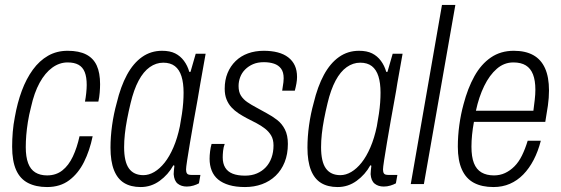

<svg xmlns="http://www.w3.org/2000/svg" viewBox="-20 -743 2266 775"><path d="M170 12Q125 12 93 -4.5Q61 -21 45 -57Q29 -93 29 -151Q29 -180 31.5 -210.5Q34 -241 40 -271Q50 -328 68 -376.5Q86 -425 112.5 -461.5Q139 -498 174 -518Q209 -538 253 -538Q299 -538 328 -523Q357 -508 370.5 -478.5Q384 -449 384 -403Q384 -389 382.5 -369.5Q381 -350 377 -333H323Q326 -348 328 -367Q330 -386 330 -400Q330 -432 322 -452Q314 -472 297 -481.5Q280 -491 253 -491Q220 -491 191 -470Q162 -449 140 -409Q118 -369 105 -310Q97 -279 92.5 -250.5Q88 -222 86 -197Q84 -172 84 -149Q84 -110 93.5 -84.5Q103 -59 122.5 -47Q142 -35 170 -35Q206 -35 231.5 -55Q257 -75 274 -111Q291 -147 301 -193H354Q342 -135 319 -89Q296 -43 259.5 -15.5Q223 12 170 12Z M548 12Q508 12 481 -4.5Q454 -21 440 -56.5Q426 -92 426 -147Q426 -191 432.5 -237.5Q439 -284 451 -327Q467 -394 492.5 -441Q518 -488 553.5 -513Q589 -538 634 -538Q666 -538 687 -527.5Q708 -517 722.5 -497.5Q737 -478 744 -453H749L770 -526H810L789 -408Q785 -381 777.5 -340.5Q770 -300 762 -254.5Q754 -209 747 -167.5Q740 -126 735.5 -96.5Q731 -67 731 -59Q731 -48 735 -42.5Q739 -37 752 -37H789L783 -3Q774 2 761 6Q748 10 734 10Q712 10 697.5 -1.5Q683 -13 681 -40Q681 -47 682 -56Q683 -65 684 -74L680 -76Q659 -38 624.5 -13Q590 12 548 12ZM559 -36Q581 -36 603 -49Q625 -62 644.5 -86.5Q664 -111 680 -148Q696 -185 706 -233Q711 -260 714.5 -284Q718 -308 719.5 -329Q721 -350 721 -369Q721 -408 712.5 -435Q704 -462 686 -476Q668 -490 639 -490Q610 -490 584.5 -472Q559 -454 539.5 -417.5Q520 -381 507 -326Q499 -293 493 -261.5Q487 -230 484 -202Q481 -174 481 -149Q481 -90 500.5 -63Q520 -36 559 -36Z M969 12Q932 12 905 4Q878 -4 860.5 -18.5Q843 -33 834.5 -54.5Q826 -76 826 -102Q826 -116 828 -132Q830 -148 834 -162H887Q882 -149 880.5 -134Q879 -119 879 -108Q879 -83 889 -66.5Q899 -50 919 -42Q939 -34 969 -34Q996 -34 1017 -43Q1038 -52 1053 -68Q1068 -84 1076 -106.5Q1084 -129 1084 -156Q1084 -180 1074.5 -196Q1065 -212 1049.5 -224Q1034 -236 1015 -246Q996 -256 976 -266Q959 -275 943 -285.5Q927 -296 914.5 -309.5Q902 -323 894.5 -341.5Q887 -360 887 -385Q887 -420 898.5 -448Q910 -476 931 -496.5Q952 -517 981 -527.5Q1010 -538 1045 -538Q1076 -538 1101 -531.5Q1126 -525 1143.5 -511.5Q1161 -498 1170 -478.5Q1179 -459 1179 -432Q1179 -420 1176.5 -406Q1174 -392 1170 -377H1119Q1123 -401 1124 -411Q1125 -421 1125 -427Q1125 -452 1114.5 -466Q1104 -480 1086 -486Q1068 -492 1045 -492Q1020 -492 1001.5 -484Q983 -476 969.5 -462.5Q956 -449 949.5 -431.5Q943 -414 943 -396Q943 -372 952.5 -357Q962 -342 978 -331Q994 -320 1013 -310Q1034 -298 1056.5 -286Q1079 -274 1098.5 -259Q1118 -244 1130 -220.5Q1142 -197 1142 -162Q1142 -121 1129 -88.5Q1116 -56 1092.5 -33.5Q1069 -11 1037.5 0.5Q1006 12 969 12Z M1343 12Q1303 12 1276 -4.5Q1249 -21 1235 -56.5Q1221 -92 1221 -147Q1221 -191 1227.5 -237.5Q1234 -284 1246 -327Q1262 -394 1287.5 -441Q1313 -488 1348.5 -513Q1384 -538 1429 -538Q1461 -538 1482 -527.5Q1503 -517 1517.5 -497.5Q1532 -478 1539 -453H1544L1565 -526H1605L1584 -408Q1580 -381 1572.5 -340.5Q1565 -300 1557 -254.5Q1549 -209 1542 -167.5Q1535 -126 1530.5 -96.5Q1526 -67 1526 -59Q1526 -48 1530 -42.5Q1534 -37 1547 -37H1584L1578 -3Q1569 2 1556 6Q1543 10 1529 10Q1507 10 1492.5 -1.5Q1478 -13 1476 -40Q1476 -47 1477 -56Q1478 -65 1479 -74L1475 -76Q1454 -38 1419.5 -13Q1385 12 1343 12ZM1354 -36Q1376 -36 1398 -49Q1420 -62 1439.5 -86.5Q1459 -111 1475 -148Q1491 -185 1501 -233Q1506 -260 1509.5 -284Q1513 -308 1514.5 -329Q1516 -350 1516 -369Q1516 -408 1507.5 -435Q1499 -462 1481 -476Q1463 -490 1434 -490Q1405 -490 1379.5 -472Q1354 -454 1334.5 -417.5Q1315 -381 1302 -326Q1294 -293 1288 -261.5Q1282 -230 1279 -202Q1276 -174 1276 -149Q1276 -90 1295.5 -63Q1315 -36 1354 -36Z M1638 0 1764 -723H1818L1691 0Z M1972 12Q1925 12 1893 -5Q1861 -22 1844.5 -58.5Q1828 -95 1828 -151Q1828 -194 1834 -238Q1840 -282 1851 -322Q1868 -387 1895 -435.5Q1922 -484 1961.5 -511Q2001 -538 2054 -538Q2101 -538 2132.5 -520.5Q2164 -503 2180 -467.5Q2196 -432 2196 -378Q2196 -348 2191.5 -316.5Q2187 -285 2181 -251H1893Q1888 -224 1885.5 -199Q1883 -174 1883 -151Q1883 -110 1893 -84.5Q1903 -59 1923.5 -47Q1944 -35 1974 -35Q1998 -35 2018.5 -44.5Q2039 -54 2056.5 -71.5Q2074 -89 2087 -115.5Q2100 -142 2110 -175H2163Q2152 -132 2134 -97.5Q2116 -63 2092 -38.5Q2068 -14 2038 -1Q2008 12 1972 12ZM1901 -296H2133Q2136 -319 2138.5 -340.5Q2141 -362 2141 -381Q2141 -418 2131.5 -442.5Q2122 -467 2102.5 -479Q2083 -491 2052 -491Q2015 -491 1985.5 -465.5Q1956 -440 1934.5 -396Q1913 -352 1901 -296Z"/></svg>

Font: Archivo Condensed ExtraLight
Style: Italic
Weight: 250
Width: 3
Italic angle: -10°
Designer: Hector Gatti
Foundry: Omnibus-Type
Version: Version 2.001